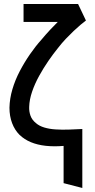

<svg xmlns="http://www.w3.org/2000/svg" viewBox="-20 -720 470 954"><path d="M407 -618 368 -700H97V-611H267Q244 -588 230 -573Q216 -558 206 -546.5Q196 -535 186 -523Q157 -491 129 -450.5Q101 -410 78 -366Q55 -322 41.5 -276Q28 -230 27 -185Q27 -143 40 -108.5Q53 -74 77 -50Q101 -27 133.5 -13.5Q166 0 207 4.5Q248 9 296 5V190L389 214V-79Q354 -77 320 -76Q286 -75 255.5 -77Q225 -79 200 -86.5Q175 -94 159 -108Q139 -124 131.5 -145Q124 -166 125 -189Q126 -225 139.5 -264.5Q153 -304 174.5 -343Q196 -382 220.5 -417.5Q245 -453 267 -480Q287 -506 307.5 -527.5Q328 -549 346.5 -566.5Q365 -584 380.5 -597Q396 -610 407 -618Z"/></svg>

Font: Advent Pro SemiBold
Style: Regular
Weight: 600
Designer: VivaRado, Andreas Kalpakidis
Foundry: VivaRado, Andreas Kalpakidis
Version: Version 3.000